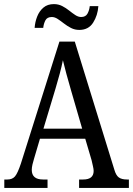

<svg xmlns="http://www.w3.org/2000/svg" viewBox="-20 -917 649 937"><path d="M1 0V-41H16Q40 -41 53 -56Q66 -71 82 -119L270 -714H345L538 -89Q546 -61 560 -51Q574 -41 600 -41H609V0H366V-41H386Q437 -41 437 -83Q437 -92 433.5 -106.5Q430 -121 427 -135L396 -240H175L146 -142Q142 -130 138.5 -114.5Q135 -99 135 -88Q135 -41 190 -41H212V0ZM192 -289H381L327 -475Q314 -520 304 -556.5Q294 -593 287 -623Q281 -593 272 -559Q263 -525 251 -485ZM367 -771Q345 -771 326.5 -780.5Q308 -790 292 -802.5Q276 -815 261.5 -824.5Q247 -834 233 -834Q210 -834 201.5 -817.5Q193 -801 191 -781H149Q151 -810 161.5 -836.5Q172 -863 192 -880Q212 -897 243 -897Q265 -897 283.5 -887.5Q302 -878 317.5 -865.5Q333 -853 347.5 -843.5Q362 -834 376 -834Q398 -834 407 -850.5Q416 -867 418 -887H460Q457 -842 434.5 -806.5Q412 -771 367 -771Z"/></svg>

Font: Noto Serif Sinhala Condensed
Style: Regular
Weight: 400
Width: 3
Designer: Jelle Bosma - Monotype Design Team
Foundry: Monotype Imaging Inc.
Version: Version 2.007; ttfautohint (v1.8.4.7-5d5b)